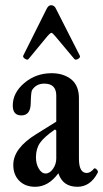

<svg xmlns="http://www.w3.org/2000/svg" viewBox="-20 -706 396 737"><path d="M90 -480Q86 -474 76.5 -480Q67 -486 69 -492L159 -672Q166 -686 176 -686Q189 -686 195 -672L286 -493Q290 -486 280 -480Q270 -474 265 -480L193 -566Q181 -580 178 -580Q173 -580 161 -566ZM115 11Q77 11 54 -12Q31 -35 31 -73Q31 -137 119 -191L196 -239V-339Q196 -385 150 -385Q119 -385 103 -360Q99 -353 98 -312Q98 -263 62 -263Q29 -263 29 -301Q29 -350 73.5 -387.5Q118 -425 178 -425Q224 -425 254 -401Q283 -377 283 -329V-97Q283 -42 313 -42Q327 -42 341 -59Q343 -61 347.5 -58.5Q352 -56 354.5 -51Q357 -46 355 -43Q327 11 277 11Q221 11 204 -41Q166 11 115 11ZM155 -40Q171 -40 183.5 -58Q196 -76 196 -97V-205L191 -209Q149 -180 133.5 -157.5Q118 -135 118 -102Q118 -77 129 -58.5Q140 -40 155 -40Z"/></svg>

Font: Junicode Cond Medium
Style: Regular
Weight: 500
Width: 3
Designer: Peter S. Baker
Version: Version 2.201